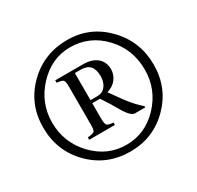

<svg xmlns="http://www.w3.org/2000/svg" viewBox="-149 -847 1058 1032"><g transform="rotate(-30 380.0 -331.0)"><path d="M567 -152H503Q475 -152 432 -231Q417 -258 380 -314H332V-222Q332 -187 339 -178Q346 -169 379 -167V-152H219L220 -167Q255 -170 261.5 -178Q268 -186 268 -222V-452Q268 -485 261 -493.5Q254 -502 221 -505V-520H393Q449 -520 480 -493.5Q511 -467 511 -422Q511 -390 491 -363Q471 -336 432 -324L489 -245Q528 -193 567 -160ZM332 -333H375Q407 -333 425.5 -357Q444 -381 444 -418Q444 -501 370 -501H332ZM381 14Q236 14 137 -86Q38 -186 38 -332Q38 -477 138.5 -576.5Q239 -676 385 -676Q525 -676 623.5 -574.5Q722 -473 722 -329Q722 -185 623 -85.5Q524 14 381 14ZM667 -330Q667 -457 582.5 -545.5Q498 -634 378 -634Q263 -634 178 -543.5Q93 -453 93 -331Q93 -207 178 -117.5Q263 -28 381 -28Q498 -28 582.5 -117.5Q667 -207 667 -330Z"/></g></svg>

Font: STIX MathJax Main
Style: Regular
Weight: 400
Designer: MicroPress Inc., with final additions and corrections provided by Coen Hoffman, Elsevier (retired)
Version: Version 1.1.1